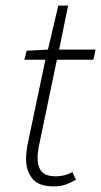

<svg xmlns="http://www.w3.org/2000/svg" viewBox="-20 -657 361 685"><path d="M172 8Q117 8 95 -20.5Q73 -49 73 -88Q73 -101 74 -111.5Q75 -122 77 -135L142 -444H67L75 -476L151 -480L188 -637H223L191 -480H321L313 -444H183L118 -132Q117 -123 115.5 -114.5Q114 -106 114 -95Q114 -62 128.5 -45Q143 -28 180 -28Q196 -28 211 -32Q226 -36 238 -43L251 -16Q237 -7 217 0.5Q197 8 172 8Z"/></svg>

Font: Source Sans 3 ExtraLight Light
Style: Italic
Weight: 300
Italic angle: -11°
Version: Version 3.052;hotconv 1.1.0;makeotfexe 2.6.0